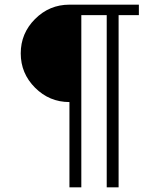

<svg xmlns="http://www.w3.org/2000/svg" viewBox="-20 -610 673 824"><path d="M576 -590V-545H489V194H438V-545H329V194H278V-172Q192 -172 130.5 -233.5Q69 -295 69 -381Q69 -467 130.5 -528.5Q192 -590 278 -590Z"/></svg>

Font: Gilda Display
Style: Regular
Weight: 400
Designer: Eduardo Rodriguez Tunni
Foundry: Eduardo Rodriguez Tunni
Version: Version 1.001